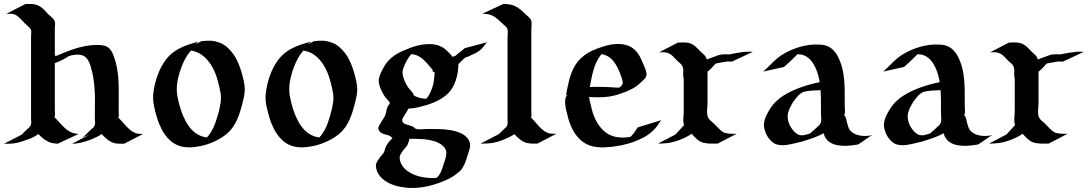

<svg xmlns="http://www.w3.org/2000/svg" viewBox="-55 -720 5462 962"><path d="M71.5 -699.7Q85 -699.7 96.1 -700Q107.2 -700.2 117.1 -698.5Q127 -696.8 136.6 -692.4Q146.2 -688 157.2 -679Q165.8 -671.9 173 -663.3Q180.2 -654.8 188.2 -647.2Q192.4 -643.6 197.1 -639.6Q201.9 -635.7 206.3 -631.5Q210.7 -627.2 214.2 -622.4Q217.8 -617.7 219.5 -612.1Q221.9 -604.2 220.8 -596.3Q219.7 -588.4 219.7 -580.6V-440.7Q221.9 -440.7 224.2 -440.6Q226.6 -440.4 228.8 -440.4Q238 -444.6 247.4 -448.6Q256.8 -452.6 266.4 -456.5Q286.4 -464.6 307.4 -471.8Q328.4 -479 349.9 -484.3Q371.3 -489.5 393.2 -492.4Q415 -495.4 437 -494.9Q450.4 -494.4 463.1 -492.2Q475.8 -490 486.8 -482.2Q497.3 -474.9 503.9 -463Q510.5 -451.2 514.6 -439.7Q525.1 -411.6 530.8 -382.1Q536.4 -352.5 538.1 -323Q539.1 -309.6 539.4 -296.3Q539.8 -283 539.8 -269.5Q540 -256.1 539.9 -242.8Q539.8 -229.5 539.8 -216.1V-159.2Q539.8 -153.6 540.3 -148.1Q540.8 -142.6 539.8 -137Q539.3 -134.8 538.6 -132.4Q537.8 -130.1 536.9 -127.9L539.8 -129.2Q549.1 -119.9 558.6 -108.6Q568.1 -97.4 578.2 -86.8Q588.4 -76.2 599.5 -67.3Q610.6 -58.3 623 -53.5Q632.3 -50 642.1 -49.4Q651.9 -48.8 661.6 -48.8L566.9 0.2Q552.7 0.2 538.1 -0.1Q523.4 -0.5 510 -5.6Q493.4 -12 480 -23.6Q466.6 -35.2 454.6 -48.3Q441.9 -39.8 426.5 -32.3Q411.1 -24.9 394.9 -18.8Q378.7 -12.7 362.3 -8.3Q345.9 -3.9 331.1 -1.7Q325.4 -0.7 318.5 -0.4Q311.5 0 305.9 0.2L392.3 -44.4L367.7 -34.9Q364.3 -33 360.8 -31.5Q357.4 -30 354 -28.3Q353.5 -28.1 353.9 -28.3Q354.2 -28.6 355 -29.1Q355.7 -29.5 356.7 -30Q357.7 -30.5 358.2 -30.8Q358.6 -31.2 359.4 -31.6Q360.1 -32 360.6 -32.5Q359.6 -32 359.1 -32Q357.9 -31.5 358.9 -32Q359.9 -32.5 361.8 -33.4L368.4 -39.3Q374.8 -44.9 380.4 -50.8Q386 -56.6 392.3 -63Q396.7 -67.6 401.6 -71.7Q406.5 -75.7 411.4 -80.1Q411.9 -80.6 412.6 -81.2Q413.3 -81.8 413.8 -82.5Q415 -84.2 416.4 -86.1Q417.7 -87.9 418.7 -89.8Q421.4 -95.7 421.4 -102.1Q421.4 -108.4 420.9 -114.7Q419.7 -134 420.2 -153.6Q420.7 -173.1 420.7 -192.4Q420.7 -195.3 420.7 -202.3Q420.7 -209.2 420.7 -217.4Q420.7 -225.6 420.7 -233.4Q420.7 -241.2 420.4 -246.1Q419.2 -283.7 414.3 -319.3Q409.4 -355 398.2 -391.1Q396 -397.9 392.9 -405.2Q389.9 -412.4 385.7 -418.9Q381.6 -425.5 376.2 -431Q370.8 -436.5 364.3 -439.9Q357.4 -443.4 349.9 -444.8Q342.3 -446.3 334.5 -446.3Q326.7 -446.3 318.8 -445.3Q311 -444.3 304 -443.1Q302.7 -442.6 301.8 -442.4Q300.8 -442.1 299.6 -441.9Q297.4 -440.9 295 -440.2Q292.7 -439.5 290.5 -438.7Q288.6 -437.7 287.6 -437.5Q272.9 -427.7 255.5 -418.9Q238 -410.2 219.7 -403.6V-170.2Q219.7 -163.3 220.3 -156.7Q220.9 -150.1 220.5 -143.3Q219.7 -136.5 217 -129.9L219.7 -131.1Q229 -121.8 238.5 -111.1Q248 -100.3 258.2 -90Q268.3 -79.6 279.2 -70.8Q290 -62 302.2 -56.9Q311.5 -53 320.4 -51.3Q329.3 -49.6 339.1 -48.8L233.9 0.2Q222.2 -0.5 211.1 -2.4Q200 -4.4 189.2 -9Q173.8 -15.6 161.3 -26.1Q148.7 -36.6 137 -48.6Q136.5 -48.1 136.5 -48.1Q126 -40 113 -33.4Q100.1 -26.9 87.6 -22.5Q70.1 -16.4 52.7 -10.5Q35.4 -4.6 17.1 -2Q3.9 0 -8.9 0.1Q-21.7 0.2 -34.7 0.2L54.7 -45.9Q59.6 -51.3 64.6 -56.6Q69.6 -62 75 -67.1Q79.8 -71.8 85 -76Q90.1 -80.3 94.5 -85.2Q98.4 -89.6 99.9 -95Q101.3 -100.3 101.6 -106.1Q101.8 -111.8 101.2 -117.7Q100.6 -123.5 100.6 -128.9V-539.3Q100.6 -544.9 101.3 -550.3Q102.1 -555.7 101.6 -561.3L100.8 -568.6Q100.8 -569.3 100.6 -569.6Q100.1 -570.8 99.2 -572.3Q98.4 -573.7 97.9 -574.7Q95.2 -578.6 92.3 -581.9Q89.4 -585.2 85.9 -588.1Q81.5 -592.3 76.9 -596.3Q72.3 -600.3 68.1 -604.5Q61 -611.8 54.2 -619.5Q47.4 -627.2 39.6 -633.8Q34.4 -638.2 28.9 -641.8Q23.4 -645.5 17.1 -647.9L15.1 -648.7Q14.2 -648.4 10.9 -649.4Q7.6 -650.4 5.9 -650.6Q-1.5 -651.1 -8.8 -650.9Q-16.1 -650.6 -23.2 -650.6ZM5.1 -651.1Q4.6 -651.1 5 -651.1Q5.4 -651.1 5.9 -650.9Q5.6 -650.9 5.5 -651Q5.4 -651.1 5.1 -651.1ZM416.5 -85.7 416.3 -85.4Q416.5 -85.4 416.5 -85.7ZM101.8 -566.7 101.3 -567.6Z M923.1 -497.3 955.1 -513.9Q969.7 -515.1 981 -515.9Q992.2 -516.6 1002.6 -515.9Q1012.9 -515.1 1024 -512.5Q1035.2 -509.8 1049.6 -504.4Q1058.6 -501 1067.6 -495Q1076.7 -489 1084.8 -481.7Q1093 -474.4 1100.2 -466.2Q1107.4 -458 1113 -450.4Q1121.3 -439 1127.8 -426.8Q1134.3 -414.6 1139.9 -401.6Q1143.1 -393.8 1146.9 -383.4Q1150.6 -373 1154.2 -361.3Q1157.7 -349.6 1161 -337Q1164.3 -324.5 1166.7 -312.4Q1169.2 -300.3 1170.4 -289.3Q1171.6 -278.3 1171.4 -269.8Q1170.9 -250 1166.6 -230.7Q1162.4 -211.4 1157.2 -192.4Q1152.3 -174.3 1146.6 -156.4Q1140.9 -138.4 1133.3 -121.5Q1125.7 -104.5 1115.6 -88.7Q1105.5 -73 1092 -59.3Q1078.9 -46.1 1061.6 -34.7Q1044.4 -23.2 1025.6 -14Q1006.8 -4.9 987.3 1.7Q967.8 8.3 949.7 12Q934.6 14.9 919.1 16.7Q903.6 18.6 888.2 18.2Q872.8 17.8 857.8 14.8Q842.8 11.7 828.4 4.6Q810.5 -3.9 796.1 -17.5Q781.7 -31 770.3 -47.1Q761.7 -59.3 755.6 -70.9Q749.5 -82.5 743.9 -96.2Q736.8 -112.8 731.7 -129.5Q726.6 -146.2 722.4 -163.6Q720 -173.8 717.8 -183.7Q715.6 -193.6 714.1 -203.6Q712.6 -213.6 712.2 -223.6Q711.7 -233.6 712.4 -244.1Q714.6 -271.5 721.8 -301.4Q729 -331.3 741.2 -359.9Q753.4 -388.4 770.6 -413.3Q787.8 -438.2 810.1 -455.6Q824 -466.6 839.7 -475Q855.5 -483.4 871.9 -490Q888.4 -496.6 905.6 -501.8Q922.9 -507.1 939.7 -511.5ZM913.6 -464.4Q906.2 -465.8 901.4 -466.6L897.9 -462.4Q884 -446 873.9 -427.1Q863.8 -408.2 856 -388.4Q844.5 -359.9 837.4 -328.7Q830.3 -297.6 830.8 -266.6Q831.1 -253.4 834.1 -236.6Q837.2 -219.7 841.6 -202.5Q845.9 -185.3 851.3 -169.3Q856.7 -153.3 861.6 -141.4Q867.7 -127 875.6 -112.3Q883.5 -97.7 893.4 -84.6Q903.3 -71.5 915.4 -60.7Q927.5 -49.8 942.1 -43Q952.6 -37.8 961.8 -35.3Q970.9 -32.7 981.7 -31.5Q989.5 -39.8 996.2 -49.4Q1002.9 -59.1 1008.5 -69.3Q1015.9 -82.5 1022.6 -100.6Q1029.3 -118.7 1035 -137.8Q1040.8 -157 1044.8 -175.8Q1048.8 -194.6 1050.8 -209.2Q1053.7 -232.7 1049.9 -254.8Q1046.1 -276.9 1040.3 -299.3Q1040 -300.5 1039.6 -302Q1039.1 -303.5 1039.3 -303.5L1038.6 -305.9Q1036.6 -313 1034.8 -319.7Q1033 -326.4 1030.8 -333.3Q1026.9 -345.7 1021.6 -358.2Q1016.4 -370.6 1010 -381.8Q1002.2 -396 992.3 -409.3Q982.4 -422.6 970.3 -433.6Q958.3 -444.6 944.1 -452.6Q929.9 -460.7 913.6 -464.4Z M1486.6 -497.3 1518.6 -513.9Q1533.2 -515.1 1544.4 -515.9Q1555.7 -516.6 1566 -515.9Q1576.4 -515.1 1587.5 -512.5Q1598.6 -509.8 1613 -504.4Q1622.1 -501 1631.1 -495Q1640.1 -489 1648.3 -481.7Q1656.5 -474.4 1663.7 -466.2Q1670.9 -458 1676.5 -450.4Q1684.8 -439 1691.3 -426.8Q1697.8 -414.6 1703.4 -401.6Q1706.5 -393.8 1710.3 -383.4Q1714.1 -373 1717.7 -361.3Q1721.2 -349.6 1724.5 -337Q1727.8 -324.5 1730.2 -312.4Q1732.7 -300.3 1733.9 -289.3Q1735.1 -278.3 1734.9 -269.8Q1734.4 -250 1730.1 -230.7Q1725.8 -211.4 1720.7 -192.4Q1715.8 -174.3 1710.1 -156.4Q1704.3 -138.4 1696.8 -121.5Q1689.2 -104.5 1679.1 -88.7Q1668.9 -73 1655.5 -59.3Q1642.3 -46.1 1625.1 -34.7Q1607.9 -23.2 1589.1 -14Q1570.3 -4.9 1550.8 1.7Q1531.2 8.3 1513.2 12Q1498 14.9 1482.5 16.7Q1467 18.6 1451.7 18.2Q1436.3 17.8 1421.3 14.8Q1406.2 11.7 1391.8 4.6Q1374 -3.9 1359.6 -17.5Q1345.2 -31 1333.7 -47.1Q1325.2 -59.3 1319.1 -70.9Q1313 -82.5 1307.4 -96.2Q1300.3 -112.8 1295.2 -129.5Q1290 -146.2 1285.9 -163.6Q1283.4 -173.8 1281.2 -183.7Q1279.1 -193.6 1277.6 -203.6Q1276.1 -213.6 1275.6 -223.6Q1275.1 -233.6 1275.9 -244.1Q1278.1 -271.5 1285.3 -301.4Q1292.5 -331.3 1304.7 -359.9Q1316.9 -388.4 1334.1 -413.3Q1351.3 -438.2 1373.5 -455.6Q1387.5 -466.6 1403.2 -475Q1418.9 -483.4 1435.4 -490Q1451.9 -496.6 1469.1 -501.8Q1486.3 -507.1 1503.2 -511.5ZM1477.1 -464.4Q1469.7 -465.8 1464.8 -466.6L1461.4 -462.4Q1447.5 -446 1437.4 -427.1Q1427.2 -408.2 1419.4 -388.4Q1408 -359.9 1400.9 -328.7Q1393.8 -297.6 1394.3 -266.6Q1394.5 -253.4 1397.6 -236.6Q1400.6 -219.7 1405 -202.5Q1409.4 -185.3 1414.8 -169.3Q1420.2 -153.3 1425 -141.4Q1431.2 -127 1439.1 -112.3Q1447 -97.7 1456.9 -84.6Q1466.8 -71.5 1478.9 -60.7Q1491 -49.8 1505.6 -43Q1516.1 -37.8 1525.3 -35.3Q1534.4 -32.7 1545.2 -31.5Q1553 -39.8 1559.7 -49.4Q1566.4 -59.1 1572 -69.3Q1579.3 -82.5 1586.1 -100.6Q1592.8 -118.7 1598.5 -137.8Q1604.2 -157 1608.3 -175.8Q1612.3 -194.6 1614.3 -209.2Q1617.2 -232.7 1613.4 -254.8Q1609.6 -276.9 1603.8 -299.3Q1603.5 -300.5 1603 -302Q1602.5 -303.5 1602.8 -303.5L1602.1 -305.9Q1600.1 -313 1598.3 -319.7Q1596.4 -326.4 1594.2 -333.3Q1590.3 -345.7 1585.1 -358.2Q1579.8 -370.6 1573.5 -381.8Q1565.7 -396 1555.8 -409.3Q1545.9 -422.6 1533.8 -433.6Q1521.7 -444.6 1507.6 -452.6Q1493.4 -460.7 1477.1 -464.4Z M2384.8 -508.3Q2380.1 -503.2 2376 -497.4Q2371.8 -491.7 2367.4 -486.2Q2363 -480.7 2358.3 -475.6Q2353.5 -470.5 2347.9 -466.3Q2341.3 -461.4 2334.1 -457.4Q2326.9 -453.4 2319.5 -449.8Q2312 -446.3 2304.4 -443Q2296.9 -439.7 2289.6 -436Q2286.4 -434.6 2282.8 -434.2Q2279.3 -433.8 2276.6 -431.6Q2267.1 -424.3 2258.8 -415.8Q2250.5 -407.2 2241.9 -398.7Q2241.5 -382.6 2239.7 -366.8Q2238 -351.1 2233.9 -335.4Q2229.5 -317.9 2222.3 -300.9Q2215.1 -283.9 2204.3 -269Q2190.4 -250 2171.6 -236.2Q2152.8 -222.4 2131.3 -212.3Q2109.9 -202.1 2087 -195.2Q2064.2 -188.2 2042.5 -182.9Q2017.1 -176.5 1991.2 -175.8Q1988.3 -168.9 1984.4 -162.6Q1980.5 -156.2 1976.3 -150Q1972.2 -143.8 1968.3 -137.5Q1964.4 -131.1 1961.2 -124.3Q1959.5 -117.2 1961.1 -112.3Q1962.6 -107.4 1966.4 -104Q1970.2 -100.6 1975.7 -98.3Q1981.2 -95.9 1986.9 -94.4Q1992.7 -92.8 1998.4 -91.3Q2004.2 -89.8 2008.5 -88.1Q2014.2 -86.2 2018.3 -82.4Q2022.5 -78.6 2027.1 -75.2Q2033.7 -72.8 2040.6 -72.3Q2047.6 -71.8 2054.7 -72Q2061.8 -72.3 2068.7 -72.9Q2075.7 -73.5 2082.5 -73.5Q2094 -73.5 2105.3 -73.6Q2116.7 -73.7 2128.2 -73.5Q2138.4 -73.2 2148.3 -73Q2158.2 -72.8 2168.5 -72Q2180.7 -71 2194.9 -69.1Q2209.2 -67.1 2223.8 -63.2Q2238.3 -59.3 2252 -53.5Q2265.6 -47.6 2276.2 -38.9Q2286.9 -30.3 2293.5 -18.4Q2300 -6.6 2300.5 8.8Q2300.8 14.6 2299.4 20.8Q2298.1 26.9 2296.1 32.5L2291 49.1L2288.6 56.4H2288.3Q2287.6 59.3 2286.6 62.5Q2283.4 72.8 2280.3 82.2Q2277.1 91.6 2273.2 100.5Q2269.3 109.4 2264.3 117.8Q2259.3 126.2 2252.2 134.8Q2250.5 136.7 2248.3 138.2Q2246.1 139.6 2244.1 141.6Q2236.3 147.9 2230 153Q2223.6 158 2217.2 162.2Q2210.7 166.5 2203.5 170.4Q2196.3 174.3 2187.3 178.7Q2147.5 197.5 2104.7 209Q2062 220.5 2017.8 221.7Q2009 221.9 2002.3 221.8Q1995.6 221.7 1989.3 221.1Q1982.9 220.5 1976.3 219.6Q1969.7 218.8 1961.2 217.5Q1947 215.6 1932 211.7Q1917 207.8 1902.7 201.5Q1888.4 195.3 1875.6 186.8Q1862.8 178.2 1852.8 167.2Q1842.8 156.2 1836.3 142.8Q1829.8 129.4 1828.4 113Q1827.9 107.7 1829.3 102.3Q1830.8 96.9 1833.3 92Q1835.7 87.2 1838.9 82.5Q1842 77.9 1845 73.7Q1847.9 69.8 1849.4 67.7Q1850.8 65.7 1851.9 64.3Q1853 63 1854.2 61.4Q1855.5 59.8 1858.2 56.9Q1858.9 55.7 1860.6 53.7Q1862.3 51.8 1862.8 51.3L1862.5 51.5L1862.8 51.3V51L1863 50.8L1864.5 49.3Q1868.7 44.4 1870.5 39.2Q1872.3 33.9 1873.8 27.8Q1875.7 19.5 1879.6 12Q1883.5 4.4 1888.7 -2.6Q1893.8 -9.5 1899.8 -15.9Q1905.8 -22.2 1911.6 -28.3Q1907.5 -31 1903.8 -34.7Q1900.1 -38.3 1895.5 -40.3Q1890.4 -42.2 1885 -43.7Q1879.6 -45.2 1874.3 -46.6Q1868.9 -48.1 1863.8 -50Q1858.6 -52 1854 -54.9Q1849.1 -58.3 1845.5 -63.5Q1841.8 -68.6 1840.8 -74.7Q1840.3 -78.1 1841.2 -81.7Q1842 -85.2 1843.6 -88.6Q1845.2 -92 1847.2 -95.2Q1849.1 -98.4 1850.8 -101.1L1852.8 -104.2Q1852.5 -104 1852.8 -104.4Q1853 -104.7 1853.3 -105Q1853.8 -106 1854.1 -106.8Q1854.5 -107.7 1855 -108.4Q1856.7 -111.3 1858.6 -114.4Q1860.6 -117.4 1862.5 -120.1Q1866.7 -126.5 1870.5 -133.1Q1874.3 -139.6 1876.7 -147Q1879.4 -154.8 1880.6 -162.7Q1881.8 -170.7 1884.5 -178.5Q1886.5 -185.3 1890.4 -190.8Q1894.3 -196.3 1898.7 -201.7L1897.5 -205.1Q1897.5 -205.1 1897.2 -205.3Q1896.7 -206.3 1896.7 -207Q1893.1 -214.4 1886.6 -220.6Q1880.1 -226.8 1875.2 -233.2Q1869.9 -240.5 1864.1 -250.6Q1858.4 -260.7 1853.6 -271.9Q1848.9 -283 1845.8 -294.1Q1842.8 -305.2 1842.5 -314.5Q1842.3 -321.8 1844.7 -330.8Q1847.2 -339.8 1850.8 -349Q1854.5 -358.2 1858.8 -366.6Q1863 -375 1866.5 -381.3Q1877.9 -402.3 1892.6 -417.6Q1907.2 -432.9 1924.6 -444.3Q1941.9 -455.8 1961.7 -464.5Q1981.4 -473.1 2003.2 -481.2Q2017.8 -486.6 2034.7 -491Q2051.5 -495.4 2068.8 -497.4Q2086.2 -499.5 2103.4 -499Q2120.6 -498.5 2136 -494.1Q2148.4 -490.7 2159.1 -484.6Q2169.7 -478.5 2179 -470.6Q2188.2 -462.6 2196.7 -453.5Q2205.1 -444.3 2213.1 -435.1L2229 -441.7Q2232.7 -445.6 2238.6 -450.3Q2244.6 -455.1 2251 -460Q2257.3 -464.8 2263.2 -469.6Q2269 -474.4 2272.5 -478.3ZM1997.3 -24.4Q1995.4 -20.3 1994.3 -16.4Q1993.2 -12.5 1992.1 -8.5Q1991 -4.6 1989.7 -0.9Q1988.5 2.9 1986.3 6.8Q1983.2 12.5 1978.8 17.1Q1974.4 21.7 1970.5 26.9Q1966.8 31.5 1962.6 36.7Q1958.5 42 1955 47.6Q1951.4 53.2 1949.2 59.3Q1947 65.4 1947.5 71.8Q1949.5 94 1961.1 110.7Q1972.7 127.4 1989.6 139.2Q2006.6 150.9 2026.9 158.1Q2047.1 165.3 2066.4 168.5Q2083.3 171.1 2099.4 171.8Q2115.5 172.4 2132.3 171.1Q2138.7 165.8 2143.6 159.4Q2148.4 153.1 2152.1 145.5Q2157.7 133.8 2161.5 121.6Q2165.3 109.4 2169.4 97.2Q2172.1 89.4 2174.8 81.5Q2177.5 73.7 2179.2 65.7Q2180.9 57.1 2181.4 48.8Q2181.9 40.5 2178.7 32.2Q2174.6 20.5 2165.4 12Q2156.2 3.4 2144.8 -2.7Q2133.3 -8.8 2120.7 -12.7Q2108.2 -16.6 2097.2 -18.6Q2078.9 -22 2060.2 -23.1Q2041.5 -24.2 2022.9 -24.4ZM2119.1 -358.6Q2114 -359.9 2112.9 -362.5Q2111.8 -365.2 2113.8 -368.7Q2105.5 -377.9 2097.7 -387.7Q2089.8 -397.5 2081.4 -406.6Q2073 -415.8 2063.6 -424Q2054.2 -432.1 2043.2 -438Q2033.9 -442.9 2024.9 -445.4Q2015.9 -448 2005.9 -449Q2000 -442.6 1994.4 -434.6Q1990.2 -428.7 1984.9 -419.4Q1979.5 -410.2 1974.6 -399.7Q1969.7 -389.2 1966.2 -378.8Q1962.6 -368.4 1961.9 -360.4Q1961.2 -351.3 1964.1 -339.6Q1967 -327.9 1971.9 -315.9Q1976.8 -304 1982.9 -293.3Q1989 -282.7 1994.9 -275.9Q1999.8 -270.3 2004.6 -264.9Q2009.5 -259.5 2013.7 -253.4Q2015.1 -251.2 2015.7 -248.8Q2016.4 -246.3 2017.6 -244.1Q2017.8 -243.4 2018.3 -242.7Q2018.8 -241.9 2019.3 -241.5Q2022 -240 2024.4 -238.6Q2026.9 -237.3 2029.5 -236.1Q2041.3 -231 2054.6 -228Q2067.9 -225.1 2080.6 -225.3Q2084.2 -228.5 2087.5 -233Q2090.8 -237.5 2093.8 -242.7Q2096.7 -247.8 2099.1 -252.9Q2101.6 -258.1 2103.5 -262.2Q2113.8 -285.2 2117.8 -309.1Q2121.8 -333 2122.8 -357.7Q2120.4 -358.2 2119.1 -358.6ZM2020.8 -240.7Q2021 -240.5 2020.5 -240.7Q2020 -241 2019.8 -241.2Q2020.3 -240.7 2020.8 -240.7ZM1862.8 51 1863 50.8Q1863 50.8 1862.8 51.3ZM2288.1 56.9Q2288.1 57.4 2288.1 57.4ZM1858.9 56.2 1858.2 56.9Z M2467.5 -700.4Q2482.7 -700 2497.2 -698Q2511.7 -696 2525.6 -689.5Q2543.2 -680.9 2557 -668.5Q2570.8 -656 2584.7 -642.8Q2587.6 -640.1 2590.9 -637.3Q2594.2 -634.5 2597.4 -631.5Q2600.6 -628.4 2602.9 -624.9Q2605.2 -621.3 2606.4 -617.4Q2608.2 -611.8 2608.4 -606.2Q2608.6 -600.6 2608.4 -595Q2608.2 -589.4 2607.7 -583.6Q2607.2 -577.9 2607.2 -572.3V-165.3Q2607.2 -156.2 2607.8 -146.9Q2608.4 -137.5 2605 -128.9L2607.2 -129.9Q2616.2 -120.8 2625.4 -109.9Q2634.5 -98.9 2644.4 -88.4Q2654.3 -77.9 2664.9 -69Q2675.5 -60.1 2687.5 -54.9Q2698 -50.5 2709.7 -50Q2721.4 -49.6 2732.4 -49.6L2637.7 -0.5Q2630.1 -0.5 2621.9 -0.4Q2613.8 -0.2 2605.7 -0.7Q2597.7 -1.2 2589.7 -2.7Q2581.8 -4.2 2574.5 -7.1Q2559.1 -13.7 2546.5 -24.5Q2533.9 -35.4 2522.7 -47.9Q2511.5 -40.3 2497.1 -33.1Q2482.7 -25.9 2467.2 -19.8Q2451.7 -13.7 2436.4 -9.3Q2421.1 -4.9 2408.2 -3.2Q2394.3 -1.2 2380.5 -0.9Q2366.7 -0.5 2352.8 -0.5L2445.1 -48.3Q2448.5 -51.8 2451.7 -55.3Q2454.8 -58.8 2458.5 -62.3Q2464.6 -67.9 2470.8 -73.5Q2477.1 -79.1 2482.9 -85Q2485.8 -89.6 2487.1 -94.4Q2488.3 -99.1 2488.4 -104Q2488.5 -108.9 2488.3 -113.9Q2488 -118.9 2488 -124V-531Q2488 -542.2 2489 -553.2Q2490 -564.2 2487.5 -575.2Q2486.8 -577.6 2484.6 -580.7Q2482.4 -583.7 2479.6 -586.5Q2476.8 -589.4 2473.9 -591.8Q2470.9 -594.2 2469 -595.9Q2462.2 -602.1 2455.7 -608.4Q2449.2 -614.7 2442.4 -620.8Q2435.5 -627 2428.2 -632.2Q2420.9 -637.5 2412.6 -641.6Q2400.1 -647.7 2387.9 -649.3Q2375.7 -650.9 2362.3 -651.4Z M2776.6 -203.6Q2775.9 -216.1 2778.2 -226.9Q2780.5 -237.8 2789.1 -245.4L2781 -242.7Q2784.7 -261.7 2788.3 -281.1Q2792 -300.5 2797 -319.6Q2802 -338.6 2809.1 -356.8Q2816.2 -375 2826.4 -391.8Q2839.8 -413.8 2857.2 -429.7Q2874.5 -445.6 2894.9 -457.2Q2915.3 -468.8 2937.9 -476.9Q2960.4 -485.1 2984.4 -491.9Q2995.6 -495.1 3007.9 -497.1Q3020.3 -499 3032.7 -499.5Q3045.2 -500 3057.5 -498.9Q3069.8 -497.8 3081.3 -494.6Q3101.6 -489 3115.6 -478.6Q3129.6 -468.3 3139.8 -454.3Q3149.9 -440.4 3157.3 -424Q3164.8 -407.5 3171.9 -389.9Q3174.1 -384.5 3176.6 -378.5Q3179.2 -372.6 3181.2 -366.3Q3183.1 -360.1 3184.1 -353.8Q3185.1 -347.4 3183.6 -341.6Q3180.9 -330.6 3173.2 -322.9Q3165.5 -315.2 3157.2 -308.3Q3151.6 -303.5 3145.9 -298Q3140.1 -292.5 3134 -288.3Q3120.8 -279.3 3106.3 -272Q3091.8 -264.6 3076.9 -259Q3072.5 -257.3 3065.8 -255Q3059.1 -252.7 3051.8 -250.1Q3044.4 -247.6 3037.1 -245.2Q3029.8 -242.9 3023.7 -241.5Q2996.6 -234.6 2969.4 -233.3Q2942.1 -231.9 2914.3 -233.2L2896.7 -233.9Q2897.9 -223.9 2900 -214.2Q2902.1 -204.6 2904.8 -195.3Q2907.5 -185.3 2909.5 -175.5Q2911.6 -165.8 2914.8 -156Q2919.9 -139.9 2927.4 -123.8Q2934.8 -107.7 2944.9 -93.3Q2955.1 -78.9 2967.8 -66.8Q2980.5 -54.7 2995.8 -46.4Q3008.3 -39.8 3021.5 -36.3Q3034.7 -32.7 3048.2 -31.5Q3061.8 -30.3 3075.6 -31Q3089.4 -31.7 3103 -33.7Q3114.5 -43.9 3123.2 -56.3Q3131.8 -68.6 3139.9 -81.5Q3169.4 -90.8 3198.6 -99.7Q3227.8 -108.6 3257.3 -117.7Q3247.6 -102.1 3237.1 -87.9Q3226.6 -73.7 3212.6 -61.3Q3192.9 -43.7 3168.3 -30.6Q3143.8 -17.6 3117.1 -8.2Q3090.3 1.2 3062.7 7Q3035.2 12.7 3009.3 15.6Q2993.4 17.3 2976.9 18.2Q2960.4 19 2944.2 17.8Q2928 16.6 2912.2 12.7Q2896.5 8.8 2881.8 1Q2867.2 -6.8 2855.3 -17.3Q2843.5 -27.8 2833.7 -40.3Q2824 -52.7 2816.3 -66.8Q2808.6 -80.8 2802.5 -95.7Q2799.1 -104.2 2796.4 -112.9Q2793.7 -121.6 2791.3 -130.4Q2786.4 -148.4 2782.1 -166.9Q2777.8 -185.3 2776.6 -203.6ZM2933.3 -408.2Q2926.3 -393.8 2921.4 -378.4Q2916.5 -363 2912.8 -347.4Q2909.2 -331.8 2906.1 -315.9Q2903.1 -300 2900.1 -284.4Q2913.8 -285.2 2927.1 -284.8Q2940.4 -284.4 2953.4 -284.4Q2962.9 -284.4 2972.3 -284.3Q2981.7 -284.2 2991.2 -283.7Q3005.6 -283 3019.8 -281.9Q3033.9 -280.8 3048.3 -281.2L3059.3 -291L3061.8 -294.2Q3063 -296.1 3063.5 -297.1Q3064 -298.1 3064.5 -300.3Q3065.7 -306.2 3064.7 -312.4Q3063.7 -318.6 3061.8 -324.2Q3056.2 -341.8 3049.3 -359.1Q3042.5 -376.5 3033.2 -392.1Q3027.1 -402.6 3019.7 -412.1Q3012.2 -421.6 3003.2 -429.1Q2994.1 -436.5 2983.4 -441.5Q2972.7 -446.5 2960 -448.5Q2959 -448.5 2958.5 -448.7L2956.3 -446Q2949.2 -437 2943.7 -427.9Q2938.2 -418.7 2933.3 -408.2ZM3064.9 -297.6Q3064.5 -296.9 3064 -296.3Q3063.5 -295.7 3063 -294.9Q3064 -296.1 3064.7 -297.2Q3065.4 -298.3 3064.9 -297.6ZM2978.8 -467Q2978.5 -467 2978.3 -466.8Q2978.5 -466.8 2978.5 -466.9Q2978.5 -467 2978.8 -467Z M3342 -506.8Q3354.7 -506.8 3367.8 -507.3Q3380.9 -507.8 3393.3 -505.4Q3403.8 -503.4 3412.5 -498.8Q3421.1 -494.1 3428.7 -487.8Q3436.3 -481.4 3443.1 -474.1Q3450 -466.8 3457 -459.7Q3460.4 -456.3 3464.4 -453Q3468.3 -449.7 3471.9 -446.2Q3475.6 -442.6 3478.6 -438.7Q3481.7 -434.8 3483.6 -430.2Q3484.4 -428.2 3485 -426Q3485.6 -423.8 3486.1 -421.9Q3499.3 -427.5 3513.2 -432.1Q3527.1 -436.8 3543 -442.9Q3554.7 -447 3568.7 -447.8Q3582.8 -448.5 3595.2 -447.3Q3596.2 -447.3 3597.5 -447.4Q3598.9 -447.5 3600.3 -447.8Q3602.3 -448.2 3604.4 -448.5Q3606.4 -448.7 3607.7 -449.2L3639.2 -455.1Q3658.9 -458.5 3678 -460.3Q3697 -462.2 3717 -460.2L3611.8 -411.1Q3605 -411.6 3598.5 -411.9Q3592 -412.1 3585.4 -411.6Q3571.5 -409.7 3557.9 -406.7Q3544.2 -403.8 3530.3 -401.6Q3524.7 -395.3 3519.4 -389Q3514.2 -382.8 3508.3 -377Q3503.9 -372.8 3499.4 -368.7Q3494.9 -364.5 3490 -360.6V-204.1Q3490 -195.3 3489 -185.9Q3488 -176.5 3487.7 -167Q3487.3 -157.5 3488.2 -148.3Q3489 -139.2 3492.9 -131.1Q3495.4 -126.2 3498.7 -122.3Q3502 -118.4 3505.9 -114.9Q3509.8 -111.3 3513.8 -108Q3517.8 -104.7 3521.5 -101.3Q3533.2 -90.3 3543.7 -78.9Q3554.2 -67.4 3567.4 -58.1Q3575.7 -54.4 3584.1 -52.6Q3592.5 -50.8 3601.1 -50.2Q3609.6 -49.6 3618.4 -49.7Q3627.2 -49.8 3636 -49.8L3541.3 -0.7Q3531.7 -0.7 3522.2 -0.5Q3512.7 -0.2 3503.3 -0.5Q3493.9 -0.7 3484.5 -2Q3475.1 -3.2 3465.8 -5.9Q3458 -8.1 3451.3 -12.1Q3444.6 -16.1 3438.5 -21.2Q3432.4 -26.4 3426.9 -32.1Q3421.4 -37.8 3416 -43.7L3409.9 -49.6Q3397.7 -41 3382.7 -33.3Q3367.7 -25.6 3351.6 -19.5Q3335.4 -13.4 3319.6 -9.2Q3303.7 -4.9 3290 -3.2Q3277.6 -1.5 3265.9 -1.1Q3254.2 -0.7 3241.7 -0.7L3328.9 -45.9L3331.1 -48.1Q3342 -59.1 3351.8 -70.7Q3361.6 -82.3 3372.3 -93.3Q3369.6 -101.6 3369 -110.2Q3368.4 -118.9 3368.8 -127.7Q3369.1 -136.5 3370 -145.4Q3370.8 -154.3 3370.8 -162.8V-323.7Q3368.2 -334.7 3367.9 -345.7Q3367.9 -350.1 3368.2 -355.5Q3368.4 -360.8 3368.4 -366.3Q3368.4 -371.8 3367.7 -377Q3366.9 -382.1 3365.2 -386.2Q3361.3 -395.3 3353.8 -401.6Q3346.2 -408 3339.4 -414.6Q3333 -420.7 3327 -427.4Q3321 -434.1 3314.5 -440.1Q3307.9 -446 3300.3 -450.4Q3292.7 -454.8 3283.4 -456.8Q3274.7 -458.7 3265.4 -458.3Q3256.1 -457.8 3247.3 -457.8ZM3371.3 -51H3371.6Q3372.3 -51 3373.4 -51.3Q3374.5 -51.5 3375.5 -51.6Q3376.5 -51.8 3377.1 -51.9Q3377.7 -52 3377 -52ZM3596.2 -447Q3595 -446.8 3595.6 -446.8Q3596.2 -446.8 3597.7 -447.3Q3597.2 -447 3596.2 -447ZM3308.3 -28.8Q3308.6 -28.8 3308.6 -28.9Q3308.6 -29.1 3308.8 -29.1H3308.6Q3308.3 -29.1 3308.3 -28.8Z M3768.8 -361.3Q3778.8 -369.6 3788 -378.8Q3797.1 -387.9 3806.3 -397.1Q3815.4 -406.2 3824.7 -415.2Q3834 -424.1 3844.2 -431.9Q3862.3 -445.8 3884.9 -457.8Q3907.5 -469.7 3932 -478.4Q3956.5 -487.1 3981.6 -491.9Q4006.6 -496.8 4029.8 -497.1Q4045.4 -497.3 4061.3 -496.1Q4077.1 -494.9 4091.8 -488.5Q4103.5 -483.4 4112.9 -475.5Q4122.3 -467.5 4129.9 -457.8Q4137.5 -448 4143.3 -436.8Q4149.2 -425.5 4153.6 -414.3Q4162.4 -392.1 4167.2 -369.3Q4172.1 -346.4 4174.3 -323.2Q4176.5 -300 4177 -276.5Q4177.5 -252.9 4177.5 -229.5Q4177.5 -220 4177.2 -210.3Q4177 -200.7 4177.5 -191.2Q4178.2 -178.2 4178.7 -165.3Q4179.2 -152.3 4174.3 -140.1L4177.2 -141.4Q4183.1 -131.3 4185.4 -121.1Q4187.7 -110.8 4190.2 -100.7Q4192.6 -90.6 4196.4 -80.8Q4200.2 -71 4209 -62Q4213.1 -57.9 4218.5 -54.1Q4223.9 -50.3 4229.2 -48.1Q4241.5 -43.2 4254.8 -40.8Q4268.1 -38.3 4281.2 -38.8Q4285.4 -39.1 4289.2 -39.2Q4293 -39.3 4297.1 -39.8Q4299.3 -40 4303.1 -40.8Q4306.9 -41.5 4310.2 -42Q4313.5 -42.5 4315.1 -42.6Q4316.7 -42.7 4314.7 -41.7Q4313.2 -41 4311.8 -40.6Q4310.3 -40.3 4308.8 -39.8L4245.1 3.9Q4229 6.6 4210.2 8.8Q4191.4 11 4172.4 10.6Q4153.3 10.3 4135.3 6.2Q4117.2 2.2 4103 -7.3Q4098.9 -10 4096.1 -12.3Q4093.3 -14.6 4091.1 -17.1Q4088.9 -19.5 4086.7 -22.5Q4084.5 -25.4 4081.5 -29.3Q4077.9 -34.2 4075.7 -40Q4073.5 -45.9 4072 -52.2Q4052.7 -42 4032.5 -34.1Q4012.2 -26.1 3992.2 -19.8Q3980.5 -16.1 3968.3 -12.2Q3956.1 -8.3 3943.8 -6.1Q3946.3 -6.8 3944.5 -6.3Q3942.6 -5.9 3939 -4.9Q3935.3 -3.9 3930.9 -2.9Q3926.5 -2 3924.1 -1.2L3907 2.4Q3893.3 5.4 3879 7Q3864.7 8.5 3850.8 6.6Q3842.5 5.6 3835.1 3.3Q3827.6 1 3820.8 -3.7Q3809.3 -11.2 3799.6 -23.6Q3789.8 -35.9 3783.2 -50.2Q3776.6 -64.5 3773.8 -79.7Q3771 -95 3773.7 -108.6Q3776.1 -120.8 3781 -132.3Q3785.9 -143.8 3791.5 -154.5Q3800 -170.7 3810.5 -185.4Q3821 -200.2 3834.2 -212.6Q3850.3 -228.5 3871.9 -241.9Q3893.6 -255.4 3917.1 -266.1Q3940.7 -276.9 3964.8 -285Q3989 -293.2 4010.5 -298.8Q4020.8 -301.5 4031.1 -303.8Q4041.5 -306.2 4052 -308.1Q4048.8 -328.1 4043.2 -347.5Q4037.6 -366.9 4028.6 -385.5Q4023.2 -396.2 4016.7 -406Q4010.3 -415.8 4002.1 -423.8Q3993.9 -431.9 3983.9 -437.6Q3973.9 -443.4 3961.9 -446Q3956.5 -447.3 3951.2 -447.6Q3945.8 -448 3940.2 -448.2Q3936.8 -444.8 3933.6 -441.5Q3930.4 -438.2 3927 -434.8Q3913.8 -421.6 3900.6 -409.1Q3887.5 -396.5 3873 -384.5ZM4058.3 -188.2Q4058.3 -208 4058.1 -228.1Q4057.9 -248.3 4056.4 -268.3Q4034.2 -267.8 4012.3 -266.1Q3990.5 -264.4 3968.8 -259Q3965.1 -256.8 3962.3 -255.1Q3959.5 -253.4 3956.9 -251.7Q3954.3 -250 3951.8 -247.7Q3949.2 -245.4 3946 -242.2Q3937.5 -233.6 3928.2 -221.6Q3918.9 -209.5 3911.1 -195.8Q3903.3 -182.1 3897.8 -168Q3892.3 -153.8 3891.6 -141.4Q3890.9 -129.6 3893.4 -118Q3896 -106.4 3900.9 -95.5Q3905.8 -84.5 3912.7 -74.7Q3919.7 -64.9 3928.2 -57.1Q3931.4 -54.4 3935.9 -50.9Q3940.4 -47.4 3944.6 -45.7Q3952.1 -43 3958.6 -42.4Q3965.1 -41.7 3972.9 -42.7Q3982.7 -44.7 3990 -46.9L3992.9 -47.9Q3993.7 -48.1 3994.8 -48.3Q3995.8 -48.6 3997.1 -48.8Q3999 -49.3 3999.6 -49.6Q4000.2 -49.8 3999 -49.3H3999.5Q4001.5 -50.5 4003.2 -51.6Q4004.9 -52.7 4006.6 -54Q4015.4 -61 4023.8 -69Q4032.2 -76.9 4040.8 -84.5L4051.8 -95Q4052.2 -95.9 4053.3 -97.4Q4054.4 -98.9 4055.4 -100.6Q4057.9 -106 4058.6 -110.8Q4060.1 -119.4 4059.7 -127.8Q4059.3 -136.2 4058.8 -144.8Q4058.1 -155.8 4058.2 -166.5Q4058.3 -177.2 4058.3 -188.2ZM4057.1 -101.3 4056.9 -101.1Q4057.1 -101.1 4057.1 -101.3Z M4370.1 -361.3Q4380.1 -369.6 4389.3 -378.8Q4398.4 -387.9 4407.6 -397.1Q4416.7 -406.2 4426 -415.2Q4435.3 -424.1 4445.6 -431.9Q4463.6 -445.8 4486.2 -457.8Q4508.8 -469.7 4533.3 -478.4Q4557.9 -487.1 4582.9 -491.9Q4607.9 -496.8 4631.1 -497.1Q4646.7 -497.3 4662.6 -496.1Q4678.5 -494.9 4693.1 -488.5Q4704.8 -483.4 4714.2 -475.5Q4723.6 -467.5 4731.2 -457.8Q4738.8 -448 4744.6 -436.8Q4750.5 -425.5 4754.9 -414.3Q4763.7 -392.1 4768.6 -369.3Q4773.4 -346.4 4775.6 -323.2Q4777.8 -300 4778.3 -276.5Q4778.8 -252.9 4778.8 -229.5Q4778.8 -220 4778.6 -210.3Q4778.3 -200.7 4778.8 -191.2Q4779.5 -178.2 4780 -165.3Q4780.5 -152.3 4775.6 -140.1L4778.6 -141.4Q4784.4 -131.3 4786.7 -121.1Q4789.1 -110.8 4791.5 -100.7Q4793.9 -90.6 4797.7 -80.8Q4801.5 -71 4810.3 -62Q4814.5 -57.9 4819.8 -54.1Q4825.2 -50.3 4830.6 -48.1Q4842.8 -43.2 4856.1 -40.8Q4869.4 -38.3 4882.6 -38.8Q4886.7 -39.1 4890.5 -39.2Q4894.3 -39.3 4898.4 -39.8Q4900.6 -40 4904.4 -40.8Q4908.2 -41.5 4911.5 -42Q4914.8 -42.5 4916.4 -42.6Q4918 -42.7 4916 -41.7Q4914.6 -41 4913.1 -40.6Q4911.6 -40.3 4910.2 -39.8L4846.4 3.9Q4830.3 6.6 4811.5 8.8Q4792.7 11 4773.7 10.6Q4754.6 10.3 4736.6 6.2Q4718.5 2.2 4704.3 -7.3Q4700.2 -10 4697.4 -12.3Q4694.6 -14.6 4692.4 -17.1Q4690.2 -19.5 4688 -22.5Q4685.8 -25.4 4682.9 -29.3Q4679.2 -34.2 4677 -40Q4674.8 -45.9 4673.3 -52.2Q4654.1 -42 4633.8 -34.1Q4613.5 -26.1 4593.5 -19.8Q4581.8 -16.1 4569.6 -12.2Q4557.4 -8.3 4545.2 -6.1Q4547.6 -6.8 4545.8 -6.3Q4543.9 -5.9 4540.3 -4.9Q4536.6 -3.9 4532.2 -2.9Q4527.8 -2 4525.4 -1.2L4508.3 2.4Q4494.6 5.4 4480.3 7Q4466.1 8.5 4452.1 6.6Q4443.8 5.6 4436.4 3.3Q4429 1 4422.1 -3.7Q4410.6 -11.2 4400.9 -23.6Q4391.1 -35.9 4384.5 -50.2Q4377.9 -64.5 4375.1 -79.7Q4372.3 -95 4375 -108.6Q4377.4 -120.8 4382.3 -132.3Q4387.2 -143.8 4392.8 -154.5Q4401.4 -170.7 4411.9 -185.4Q4422.4 -200.2 4435.5 -212.6Q4451.7 -228.5 4473.3 -241.9Q4494.9 -255.4 4518.4 -266.1Q4542 -276.9 4566.2 -285Q4590.3 -293.2 4611.8 -298.8Q4622.1 -301.5 4632.4 -303.8Q4642.8 -306.2 4653.3 -308.1Q4650.1 -328.1 4644.5 -347.5Q4638.9 -366.9 4629.9 -385.5Q4624.5 -396.2 4618 -406Q4611.6 -415.8 4603.4 -423.8Q4595.2 -431.9 4585.2 -437.6Q4575.2 -443.4 4563.2 -446Q4557.9 -447.3 4552.5 -447.6Q4547.1 -448 4541.5 -448.2Q4538.1 -444.8 4534.9 -441.5Q4531.7 -438.2 4528.3 -434.8Q4515.1 -421.6 4502 -409.1Q4488.8 -396.5 4474.4 -384.5ZM4659.7 -188.2Q4659.7 -208 4659.4 -228.1Q4659.2 -248.3 4657.7 -268.3Q4635.5 -267.8 4613.6 -266.1Q4591.8 -264.4 4570.1 -259Q4566.4 -256.8 4563.6 -255.1Q4560.8 -253.4 4558.2 -251.7Q4555.7 -250 4553.1 -247.7Q4550.5 -245.4 4547.4 -242.2Q4538.8 -233.6 4529.5 -221.6Q4520.3 -209.5 4512.5 -195.8Q4504.6 -182.1 4499.1 -168Q4493.7 -153.8 4492.9 -141.4Q4492.2 -129.6 4494.8 -118Q4497.3 -106.4 4502.2 -95.5Q4507.1 -84.5 4514 -74.7Q4521 -64.9 4529.5 -57.1Q4532.7 -54.4 4537.2 -50.9Q4541.7 -47.4 4545.9 -45.7Q4553.5 -43 4559.9 -42.4Q4566.4 -41.7 4574.2 -42.7Q4584 -44.7 4591.3 -46.9L4594.2 -47.9Q4595 -48.1 4596.1 -48.3Q4597.2 -48.6 4598.4 -48.8Q4600.3 -49.3 4601 -49.6Q4601.6 -49.8 4600.3 -49.3H4600.8Q4602.8 -50.5 4604.5 -51.6Q4606.2 -52.7 4607.9 -54Q4616.7 -61 4625.1 -69Q4633.5 -76.9 4642.1 -84.5L4653.1 -95Q4653.6 -95.9 4654.7 -97.4Q4655.8 -98.9 4656.7 -100.6Q4659.2 -106 4659.9 -110.8Q4661.4 -119.4 4661 -127.8Q4660.6 -136.2 4660.2 -144.8Q4659.4 -155.8 4659.5 -166.5Q4659.7 -177.2 4659.7 -188.2ZM4658.4 -101.3 4658.2 -101.1Q4658.4 -101.1 4658.4 -101.3Z M5000.5 -506.8Q5013.2 -506.8 5026.2 -507.3Q5039.3 -507.8 5051.8 -505.4Q5062.3 -503.4 5070.9 -498.8Q5079.6 -494.1 5087.2 -487.8Q5094.7 -481.4 5101.6 -474.1Q5108.4 -466.8 5115.5 -459.7Q5118.9 -456.3 5122.8 -453Q5126.7 -449.7 5130.4 -446.2Q5134 -442.6 5137.1 -438.7Q5140.1 -434.8 5142.1 -430.2Q5142.8 -428.2 5143.4 -426Q5144 -423.8 5144.5 -421.9Q5157.7 -427.5 5171.6 -432.1Q5185.5 -436.8 5201.4 -442.9Q5213.1 -447 5227.2 -447.8Q5241.2 -448.5 5253.7 -447.3Q5254.6 -447.3 5256 -447.4Q5257.3 -447.5 5258.8 -447.8Q5260.7 -448.2 5262.8 -448.5Q5264.9 -448.7 5266.1 -449.2L5297.6 -455.1Q5317.4 -458.5 5336.4 -460.3Q5355.5 -462.2 5375.5 -460.2L5270.3 -411.1Q5263.4 -411.6 5257 -411.9Q5250.5 -412.1 5243.9 -411.6Q5230 -409.7 5216.3 -406.7Q5202.6 -403.8 5188.7 -401.6Q5183.1 -395.3 5177.9 -389Q5172.6 -382.8 5166.7 -377Q5162.4 -372.8 5157.8 -368.7Q5153.3 -364.5 5148.4 -360.6V-204.1Q5148.4 -195.3 5147.5 -185.9Q5146.5 -176.5 5146.1 -167Q5145.8 -157.5 5146.6 -148.3Q5147.5 -139.2 5151.4 -131.1Q5153.8 -126.2 5157.1 -122.3Q5160.4 -118.4 5164.3 -114.9Q5168.2 -111.3 5172.2 -108Q5176.3 -104.7 5179.9 -101.3Q5191.7 -90.3 5202.1 -78.9Q5212.6 -67.4 5225.8 -58.1Q5234.1 -54.4 5242.6 -52.6Q5251 -50.8 5259.5 -50.2Q5268.1 -49.6 5276.9 -49.7Q5285.6 -49.8 5294.4 -49.8L5199.7 -0.7Q5190.2 -0.7 5180.7 -0.5Q5171.1 -0.2 5161.7 -0.5Q5152.3 -0.7 5142.9 -2Q5133.5 -3.2 5124.3 -5.9Q5116.5 -8.1 5109.7 -12.1Q5103 -16.1 5096.9 -21.2Q5090.8 -26.4 5085.3 -32.1Q5079.8 -37.8 5074.5 -43.7L5068.4 -49.6Q5056.2 -41 5041.1 -33.3Q5026.1 -25.6 5010 -19.5Q4993.9 -13.4 4978 -9.2Q4962.2 -4.9 4948.5 -3.2Q4936 -1.5 4924.3 -1.1Q4912.6 -0.7 4900.1 -0.7L4987.3 -45.9L4989.5 -48.1Q5000.5 -59.1 5010.3 -70.7Q5020 -82.3 5030.8 -93.3Q5028.1 -101.6 5027.5 -110.2Q5026.9 -118.9 5027.2 -127.7Q5027.6 -136.5 5028.4 -145.4Q5029.3 -154.3 5029.3 -162.8V-323.7Q5026.6 -334.7 5026.4 -345.7Q5026.4 -350.1 5026.6 -355.5Q5026.9 -360.8 5026.9 -366.3Q5026.9 -371.8 5026.1 -377Q5025.4 -382.1 5023.7 -386.2Q5019.8 -395.3 5012.2 -401.6Q5004.6 -408 4997.8 -414.6Q4991.5 -420.7 4985.5 -427.4Q4979.5 -434.1 4972.9 -440.1Q4966.3 -446 4958.7 -450.4Q4951.2 -454.8 4941.9 -456.8Q4933.1 -458.7 4923.8 -458.3Q4914.6 -457.8 4905.8 -457.8ZM5029.8 -51H5030Q5030.8 -51 5031.9 -51.3Q5033 -51.5 5033.9 -51.6Q5034.9 -51.8 5035.5 -51.9Q5036.1 -52 5035.4 -52ZM5254.6 -447Q5253.4 -446.8 5254 -446.8Q5254.6 -446.8 5256.1 -447.3Q5255.6 -447 5254.6 -447ZM4966.8 -28.8Q4967 -28.8 4967 -28.9Q4967 -29.1 4967.3 -29.1H4967Q4966.8 -29.1 4966.8 -28.8Z"/></svg>

Font: Autopia
Style: Bold
Weight: 700
Designer: Antoine Gelgon
Foundry: Antoine Gelgon
Version: 001.000